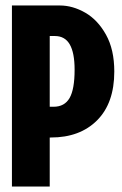

<svg xmlns="http://www.w3.org/2000/svg" viewBox="-20 -680 446 700"><path d="M118.3 -290.8H175.3Q215.3 -290.8 233.7 -322.7Q252 -354.5 252 -425.8Q252 -487.5 234.3 -518.1Q216.7 -548.7 179.8 -548.7H118.3V-660H198.3Q245 -660 290.7 -633.8Q336.3 -607.7 366.5 -553.4Q396.7 -499.2 396.7 -419.2Q396.7 -304.2 334.1 -241.4Q271.5 -178.7 165.8 -178.7H118.3ZM23.5 -660H161.3V0H23.5Z"/></svg>

Font: Bricolage Grotesque 96pt Condensed ExBd
Style: Regular
Weight: 800
Width: 3
Designer: Mathieu Triay
Foundry: Atelier Triay
Version: Version 1.001;Glyphs 3.2 (3207)